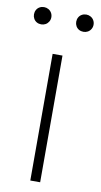

<svg xmlns="http://www.w3.org/2000/svg" viewBox="-110 -767 423 806"><g transform="rotate(10 101.0 -363.5)"><path d="M80 -540H122V0H80ZM154 -690Q154 -700.5 158.8 -709Q163.5 -717.5 172 -722.2Q180.5 -727 191 -727Q201 -727 209.5 -722.2Q218 -717.5 223 -709Q228 -700.5 228 -690Q228 -680 223 -671.5Q218 -663 209.5 -658.2Q201 -653.5 191 -653.5Q180.5 -653.5 172 -658.2Q163.5 -663 158.8 -671.5Q154 -680 154 -690ZM-26 -690Q-26 -700.5 -21.2 -709Q-16.5 -717.5 -8 -722.2Q0.5 -727 11 -727Q21 -727 29.5 -722.2Q38 -717.5 43 -709Q48 -700.5 48 -690Q48 -680 43 -671.5Q38 -663 29.5 -658.2Q21 -653.5 11 -653.5Q0.5 -653.5 -8 -658.2Q-16.5 -663 -21.2 -671.5Q-26 -680 -26 -690Z"/></g></svg>

Font: Tap Sans
Style: Regular
Weight: 400
Designer: Tap Payments
Foundry: Tap Payments
Version: Version 1.001;Glyphs 3.1.2 (3151)